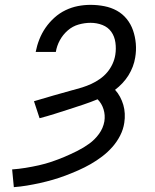

<svg xmlns="http://www.w3.org/2000/svg" viewBox="-20 -763 640 791"><path d="M37 8 30 -65Q58 -67 85.5 -71.5Q113 -76 140 -82Q167 -88 193.5 -97Q220 -106 246 -117Q272 -128 298 -141Q324 -154 347.5 -171Q371 -188 388 -211.5Q405 -235 410 -263Q414 -289 406.5 -313Q399 -337 382 -354Q353 -342 323 -332Q293 -322 263.5 -312.5Q234 -303 204 -293.5Q174 -284 143 -276L120 -346Q160 -358 200 -369.5Q240 -381 280 -392H281Q300 -397 319 -403Q338 -409 356.5 -417.5Q375 -426 392 -438Q409 -450 422 -465.5Q435 -481 443.5 -499.5Q452 -518 455 -537Q459 -562 455.5 -587.5Q452 -613 438.5 -632Q425 -651 402 -660Q379 -669 353 -669Q329 -669 304 -662Q279 -655 259 -637.5Q239 -620 226.5 -597Q214 -574 210 -549H127Q132 -575 142 -600.5Q152 -626 167.5 -648.5Q183 -671 204 -690Q225 -709 250 -721Q275 -733 301 -738Q327 -743 353 -743Q382 -743 410 -737.5Q438 -732 461.5 -719Q485 -706 502 -685Q519 -664 528 -638Q537 -612 539.5 -583.5Q542 -555 537 -526Q534 -507 527 -488.5Q520 -470 509.5 -453Q499 -436 484.5 -420.5Q470 -405 454 -393Q466 -380 474.5 -364Q483 -348 488 -331Q493 -314 494 -295Q495 -276 492 -257Q488 -230 475 -204.5Q462 -179 443 -157.5Q424 -136 401 -118.5Q378 -101 353.5 -87Q329 -73 303 -61.5Q277 -50 250.5 -40Q224 -30 198 -22.5Q172 -15 145 -9Q118 -3 91 1.5Q64 6 37 8Z"/></svg>

Font: Iosevka Etoile Oblique
Style: Regular
Weight: 400
Italic angle: -9°
Designer: Belleve Invis
Foundry: Belleve Invis
Version: Version 15.5.2; ttfautohint (v1.8.4)